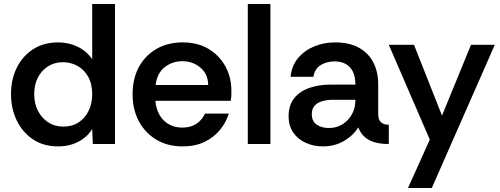

<svg xmlns="http://www.w3.org/2000/svg" viewBox="-20 -720 2500 960"><path d="M271 12Q197 12 144.5 -23.5Q92 -59 63.5 -118Q35 -177 35 -250Q35 -322 63.5 -380.5Q92 -439 145 -473.5Q198 -508 271 -508Q323 -508 368 -486.5Q413 -465 441 -424V-700H555V0H444L441 -75Q417 -35 372 -11.5Q327 12 271 12ZM296 -87Q341 -87 373 -108Q405 -129 423 -165.5Q441 -202 441 -248Q441 -301 420.5 -337Q400 -373 366.5 -391Q333 -409 295 -409Q253 -409 220.5 -388.5Q188 -368 169.5 -332.5Q151 -297 151 -249Q151 -202 170 -165.5Q189 -129 221.5 -108Q254 -87 296 -87Z M893 12Q818 12 762 -21.5Q706 -55 674.5 -113.5Q643 -172 643 -248Q643 -327 674.5 -385Q706 -443 762.5 -475.5Q819 -508 894 -508Q967 -508 1021 -476.5Q1075 -445 1106 -390Q1137 -335 1137 -265Q1137 -251 1136.5 -240Q1136 -229 1134 -216H757Q760 -177 777 -146.5Q794 -116 823.5 -99Q853 -82 891 -82Q932 -82 960.5 -100Q989 -118 1005 -152H1124Q1110 -107 1079.5 -70Q1049 -33 1002.5 -10.5Q956 12 893 12ZM758 -295H1021Q1020 -350 982 -382Q944 -414 891 -414Q843 -414 804.5 -385Q766 -356 758 -295Z M1219 0V-700H1332V0Z M1595 12Q1549 12 1509.5 -5.5Q1470 -23 1446.5 -57Q1423 -91 1423 -138Q1423 -194 1451 -229Q1479 -264 1527 -280.5Q1575 -297 1633 -297H1757Q1757 -337 1744 -362.5Q1731 -388 1708 -400.5Q1685 -413 1654 -413Q1614 -413 1584 -395Q1554 -377 1547 -336H1433Q1438 -390 1469.5 -428.5Q1501 -467 1550 -487.5Q1599 -508 1655 -508Q1727 -508 1774.5 -481.5Q1822 -455 1846.5 -408Q1871 -361 1871 -299V-148Q1872 -121 1884.5 -109Q1897 -97 1924 -96V0Q1882 0 1852 -9Q1822 -18 1802.5 -36Q1783 -54 1771 -83Q1747 -43 1700.5 -15.5Q1654 12 1595 12ZM1624 -80Q1663 -80 1692.5 -98.5Q1722 -117 1739.5 -148.5Q1757 -180 1757 -218V-221H1641Q1615 -221 1591 -214Q1567 -207 1553 -191.5Q1539 -176 1539 -149Q1539 -113 1564 -96.5Q1589 -80 1624 -80Z M2020 220 2129 -22 1924 -496H2050L2190 -142L2335 -496H2454L2139 220Z"/></svg>

Font: Rethink Sans SemiBold
Style: Regular
Weight: 600
Designer: The Rethink Sans project authors (Hans Thiessen). DM Sans designed by Colophon Foundry.
Foundry: Rethink Communications LLC
Version: Version 1.001